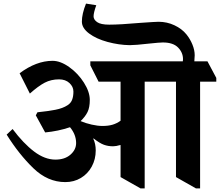

<svg xmlns="http://www.w3.org/2000/svg" viewBox="-20 -1010 1222 1067"><path d="M515 -981Q500 -939 500 -919Q500 -901 520 -887Q540 -873 587 -873Q647 -873 761 -883Q845 -889 861 -889Q908 -889 949.5 -869.5Q991 -850 1016 -819Q1037 -793 1049.5 -762Q1062 -731 1062 -703Q1062 -689 1060 -669H1133L1182 -577V-556H1092V37H1069L958 -26V-556H784V37H761L650 -26V-204H648Q625 -197 608 -197Q581 -197 557.5 -205.5Q534 -214 501 -240H498Q512 -211 512 -174Q512 -125 490 -84.5Q468 -44 429.5 -21Q391 2 343 2Q245 2 165 -75.5Q85 -153 17 -262L50 -293Q110 -213 169.5 -168Q229 -123 288 -123Q340 -123 371.5 -150.5Q403 -178 403 -215Q403 -262 369 -303Q304 -281 231 -274L179 -369L188 -386Q247 -392 288 -400Q329 -408 355 -425Q373 -436 380.5 -455Q388 -474 388 -501Q388 -528 366 -548.5Q344 -569 308 -569Q264 -569 228.5 -550.5Q193 -532 146 -490L89 -603Q182 -672 272 -672Q316 -672 365 -637Q414 -602 446.5 -550.5Q479 -499 479 -455Q479 -413 466.5 -387.5Q454 -362 428 -337Q456 -325 489.5 -317.5Q523 -310 549 -310Q582 -310 605.5 -317Q629 -324 650 -339V-556H528L482 -647V-669H996Q997 -673 997 -681Q997 -718 969.5 -746Q942 -774 885 -774Q867 -774 811 -768Q732 -759 701 -759Q640 -760 577.5 -777Q515 -794 475 -824Q435 -854 435 -890Q435 -933 458 -990Z"/></svg>

Font: Martel Heavy
Style: Regular
Weight: 900
Designer: Dan Reynolds
Foundry: Dan Reynolds
Version: Version 1.001; ttfautohint (v1.1) -l 5 -r 5 -G 72 -x 0 -D la